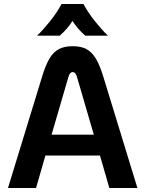

<svg xmlns="http://www.w3.org/2000/svg" viewBox="-20 -944 730 964"><path d="M482 -163H208L161 0H20L191 -558Q209 -618 229 -651Q249 -684 276.5 -698Q304 -712 345 -712Q386 -712 413 -698Q440 -684 460.5 -651Q481 -618 499 -558L670 0H529ZM451 -268 367 -556Q360 -582 345 -582Q330 -582 323 -556L239 -268ZM289 -924H399Q423 -879 459.5 -834Q496 -789 522 -765H408Q368 -800 344 -839Q320 -800 280 -765H166Q192 -789 228.5 -834Q265 -879 289 -924Z"/></svg>

Font: KoHo
Style: Bold
Weight: 700
Designer: Cadson Demak & Katatrad Team
Foundry: Cadson Demak Co.,Ltd.
Version: Version 1.000; ttfautohint (v1.6)